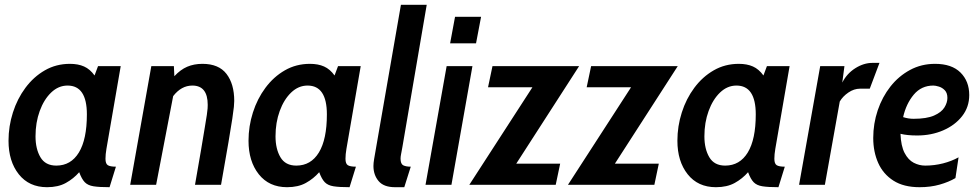

<svg xmlns="http://www.w3.org/2000/svg" viewBox="-20 -770 4078 800"><path d="M176 10Q101 10 58.2 -44Q15.5 -98 15.5 -183.5Q15.5 -244 33.8 -301.2Q52 -358.5 86 -404.2Q120 -450 167 -477Q214 -504 271.5 -504Q305.5 -504 330.2 -493Q355 -482 374 -455.5L388.5 -494.5H483L423.5 -150Q419.5 -126.5 419.5 -108.5Q419.5 -87.5 429.5 -81.5Q439.5 -75.5 463 -75.5L436.5 10Q393.5 10 369.8 6.2Q346 2.5 333.2 -10.8Q320.5 -24 310 -52.5Q286.5 -25.5 254.5 -7.8Q222.5 10 176 10ZM214.5 -80Q275.5 -80 308.8 -134.8Q342 -189.5 342 -293.5Q342 -413.5 261.5 -413.5Q223.5 -413.5 193.2 -384.5Q163 -355.5 145.5 -307.5Q128 -259.5 128 -202Q128 -149.5 148.5 -114.8Q169 -80 214.5 -80Z M522.5 0 610.5 -494.5H704.5L706.5 -452.5Q732 -480 760.2 -492Q788.5 -504 823.5 -504Q891.5 -504 923.8 -462Q956 -420 956 -349.5Q956 -339.5 954.5 -324.5Q953 -309.5 948 -275.8Q943 -242 931.8 -176.5Q920.5 -111 901 0H792.5Q808 -88 817.8 -145.8Q827.5 -203.5 833.2 -238.2Q839 -273 841.8 -291.2Q844.5 -309.5 845 -318.2Q845.5 -327 845.5 -333Q845.5 -413.5 781.5 -413.5Q735.5 -413.5 701.5 -369.5L630.5 0Z M1176 10Q1101 10 1058.2 -44Q1015.5 -98 1015.5 -183.5Q1015.5 -244 1033.8 -301.2Q1052 -358.5 1086 -404.2Q1120 -450 1167 -477Q1214 -504 1271.5 -504Q1305.5 -504 1330.2 -493Q1355 -482 1374 -455.5L1388.5 -494.5H1483L1423.5 -150Q1419.5 -126.5 1419.5 -108.5Q1419.5 -87.5 1429.5 -81.5Q1439.5 -75.5 1463 -75.5L1436.5 10Q1393.5 10 1369.8 6.2Q1346 2.5 1333.2 -10.8Q1320.5 -24 1310 -52.5Q1286.5 -25.5 1254.5 -7.8Q1222.5 10 1176 10ZM1214.5 -80Q1275.5 -80 1308.8 -134.8Q1342 -189.5 1342 -293.5Q1342 -413.5 1261.5 -413.5Q1223.5 -413.5 1193.2 -384.5Q1163 -355.5 1145.5 -307.5Q1128 -259.5 1128 -202Q1128 -149.5 1148.5 -114.8Q1169 -80 1214.5 -80Z M1626 10Q1579 10 1557.5 -15.5Q1536 -41 1536 -78.5Q1536 -90.5 1538.8 -107Q1541.5 -123.5 1549 -166L1650.5 -750H1758L1656.5 -156.5Q1652.5 -134.5 1650.8 -125.8Q1649 -117 1649 -109Q1649 -87 1660.2 -81.2Q1671.5 -75.5 1691.5 -75.5L1664.5 10Z M1855.5 -589.5 1876 -700H1984.5L1963.5 -589.5ZM1753 0 1841 -494.5H1948.5L1861 0Z M1935.5 0 2198.5 -406.5H2013.5L2032 -494.5H2393L2131 -88H2314L2295.5 0Z M2346.5 0 2609.5 -406.5H2424.5L2443 -494.5H2804L2542 -88H2725L2706.5 0Z M2963 10Q2888 10 2845.2 -44Q2802.5 -98 2802.5 -183.5Q2802.5 -244 2820.8 -301.2Q2839 -358.5 2873 -404.2Q2907 -450 2954 -477Q3001 -504 3058.5 -504Q3092.5 -504 3117.2 -493Q3142 -482 3161 -455.5L3175.5 -494.5H3270L3210.5 -150Q3206.5 -126.5 3206.5 -108.5Q3206.5 -87.5 3216.5 -81.5Q3226.5 -75.5 3250 -75.5L3223.5 10Q3180.5 10 3156.8 6.2Q3133 2.5 3120.2 -10.8Q3107.5 -24 3097 -52.5Q3073.5 -25.5 3041.5 -7.8Q3009.5 10 2963 10ZM3001.5 -80Q3062.5 -80 3095.8 -134.8Q3129 -189.5 3129 -293.5Q3129 -413.5 3048.5 -413.5Q3010.5 -413.5 2980.2 -384.5Q2950 -355.5 2932.5 -307.5Q2915 -259.5 2915 -202Q2915 -149.5 2935.5 -114.8Q2956 -80 3001.5 -80Z M3309.5 0 3397.5 -494.5H3498.5L3489.5 -426Q3508.5 -463.5 3543.8 -485.8Q3579 -508 3615.5 -508H3644.5L3604 -400.5H3563.5Q3538.5 -400.5 3515 -384.5Q3491.5 -368.5 3479 -347L3417 0Z M3961 -28Q3933 -11.5 3895.2 -0.8Q3857.5 10 3811.5 10Q3745.5 10 3702.8 -17.2Q3660 -44.5 3639.2 -91Q3618.5 -137.5 3618.5 -195Q3618.5 -255 3637.2 -310.5Q3656 -366 3690.2 -409.5Q3724.5 -453 3771.8 -478.5Q3819 -504 3876 -504Q3945.5 -504 3982 -467.8Q4018.5 -431.5 4018.5 -374Q4018.5 -324 3988.8 -286Q3959 -248 3909.8 -226.8Q3860.5 -205.5 3801.5 -205.5Q3759.5 -205.5 3732 -212.5Q3734 -161.5 3749.2 -132.5Q3764.5 -103.5 3787.2 -91.8Q3810 -80 3835 -80Q3873 -80 3909.2 -89.2Q3945.5 -98.5 3974 -114.5ZM3869 -413.5Q3819 -413.5 3787.2 -375.5Q3755.5 -337.5 3743 -282Q3764.5 -275 3786.5 -275Q3841 -275 3871.8 -288.5Q3902.5 -302 3915 -322.2Q3927.5 -342.5 3927.5 -362Q3927.5 -382.5 3916.8 -393.8Q3906 -405 3892 -409.2Q3878 -413.5 3869 -413.5Z"/></svg>

Font: Cabin Condensed SemiBold
Style: Italic
Weight: 600
Width: 3
Italic angle: -10°
Designer: Pablo Impallari
Foundry: Pablo Impallari. http://www.impallari.com Igino Marini. http://www.ikern.com
Version: Version 3.001; ttfautohint (v1.8.3)